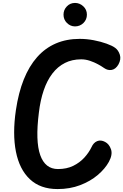

<svg xmlns="http://www.w3.org/2000/svg" viewBox="-20 -1279 840 1309"><path d="M372.5 10Q255 10 183.8 -57Q112.5 -124 88.5 -245.2Q64.5 -366.5 88.5 -529Q106 -647 142.2 -737.5Q178.5 -828 233 -889.5Q287.5 -951 360.2 -982.5Q433 -1014 523.5 -1014Q570.5 -1014 619 -1004.8Q667.5 -995.5 707 -981.2Q746.5 -967 765.5 -952.5Q787 -937 797 -906Q807 -875 787.5 -839.5Q769 -807.5 742 -802.5Q715 -797.5 690 -815Q674 -826.5 648.5 -840.5Q623 -854.5 593.2 -864.5Q563.5 -874.5 533.5 -874.5Q471 -874.5 422 -849.5Q373 -824.5 337 -777.5Q301 -730.5 278 -663.2Q255 -596 245 -511Q220.5 -317 254.2 -221.8Q288 -126.5 375 -126.5Q434.5 -126.5 479 -148.2Q523.5 -170 554.8 -204.2Q586 -238.5 604 -276Q617.5 -306.5 642.5 -316.8Q667.5 -327 696.5 -311.5Q724.5 -297 736.8 -261Q749 -225 722.5 -176Q696.5 -128.5 646.5 -86Q596.5 -43.5 526.8 -16.8Q457 10 372.5 10ZM491.5 -1099Q460 -1099 436.5 -1122.2Q413 -1145.5 413 -1179Q413 -1211.5 435.5 -1235.2Q458 -1259 491.5 -1259Q523 -1259 547.8 -1236.2Q572.5 -1213.5 572.5 -1179Q572.5 -1145.5 548.8 -1122.2Q525 -1099 491.5 -1099Z"/></svg>

Font: Edu NSW ACT Hand
Style: Regular
Weight: 400
Designer: Tina and Corey Anderson, Eben Sorkin, Mirko Velimirovic
Foundry: Sorkin Type Co.
Version: Version 2.000